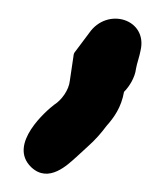

<svg xmlns="http://www.w3.org/2000/svg" viewBox="-20 -125 174 209"><path d="M77 -89 62 -69C61 -68 60 -66 60 -64L56 -37C55 -27 47 -16 39 -11C31 -5 -12 32 14 57C33 75 54 54 63 46L75 35C84 27 90 20 96 12C104 3 112 -8 115 -25C121 -31 127 -41 128 -50C129 -56 132 -64 133 -70C141 -104 97 -118 77 -89Z"/></svg>

Font: PolanStronk
Style: BdIta
Weight: 700
Version: Version 1.0